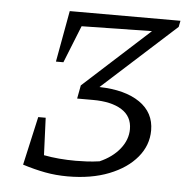

<svg xmlns="http://www.w3.org/2000/svg" viewBox="-44 -565 616 615"><g transform="rotate(5 264.5 -257.0)"><path d="M50 -18 85 -174H109L114 -54Q161 -45 217 -45Q233 -45 252.5 -46Q272 -47 293 -50Q334 -68 357.5 -97.5Q381 -127 381 -161Q381 -202 347.5 -223Q314 -244 255 -244H204L212 -287L424 -480L198 -476L150 -356H126L156 -521H512L508 -501L272 -287Q355 -285 402 -252.5Q449 -220 449 -163Q449 -115 417 -76.5Q385 -38 328 -15.5Q271 7 195 7Q157 7 122.5 0.5Q88 -6 50 -18Z"/></g></svg>

Font: Piazzolla SC Light
Style: Italic
Weight: 300
Italic angle: -11.3°
Designer: Juan Pablo del Peral
Foundry: Huerta Tipografica
Version: Version 1.330